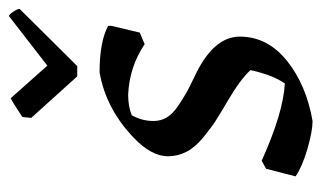

<svg xmlns="http://www.w3.org/2000/svg" viewBox="-165 -543 720 430"><g transform="rotate(-90 195.0 -328.0)"><path d="M239 -515 146 -618 148 -638Q183 -661 190 -664L263 -582L374 -668Q378 -667 384 -658Q390 -649 390 -644L262 -515ZM139 12Q116 12 76.5 0.5Q37 -11 15 -26L32 -92L50 -102Q156 -54 223 -50Q242 -77 253 -127Q232 -150 184 -178Q155 -195 139.5 -205Q124 -215 102 -233Q80 -251 70 -270.5Q60 -290 60 -312Q60 -349 102 -389Q167 -451 248 -465Q316 -465 352 -446V-438L337 -375L311 -364Q261 -398 198 -401Q172 -401 152 -393Q139 -370 139 -344Q139 -328 147 -314.5Q155 -301 173 -289Q191 -277 202.5 -270.5Q214 -264 237 -253Q328 -211 328 -151Q328 -89 274 -45.5Q220 -2 139 12Z"/></g></svg>

Font: Albura Medium
Style: Italic
Weight: 462
Italic angle: -7°
Designer: Mercedes Jáuregui
Foundry: Omnibus-Type Team
Version: Version 1.000